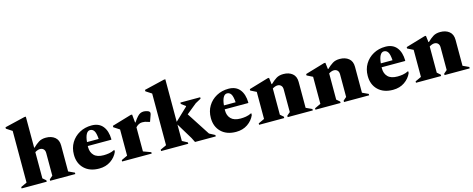

<svg xmlns="http://www.w3.org/2000/svg" viewBox="-35 -1425 5199 2110"><g transform="rotate(-15 2564.0 -370.0)"><path d="M20 0V-16L89 -48V-636L23 -679V-695L253 -750H269V-396H273Q307 -429 339.5 -449.5Q372 -470 421 -470Q483 -470 522.5 -438Q562 -406 562 -343V-48L631 -16V0H345V-16L382 -48V-306Q382 -335 366.5 -350.5Q351 -366 326 -366Q312 -366 296.5 -360Q281 -354 269 -346V-48L306 -16V0Z M902 10Q795 10 733 -50Q671 -110 671 -209Q671 -286 706.5 -344.5Q742 -403 803 -436.5Q864 -470 940 -470Q1023 -470 1067 -416.5Q1111 -363 1113 -267L1110 -262H843Q843 -255 843 -247Q843 -190 878 -154.5Q913 -119 987 -119Q1016 -119 1047.5 -124Q1079 -129 1111 -145H1114V-124Q1089 -66 1033.5 -28Q978 10 902 10ZM912 -425Q885 -425 868 -394Q851 -363 846 -306H979Q974 -375 957 -400Q940 -425 912 -425Z M1164 0V-16L1233 -48V-346L1167 -389V-405L1387 -470H1403L1412 -377H1417Q1443 -416 1462 -436Q1481 -456 1497.5 -463Q1514 -470 1535 -470Q1544 -470 1554 -468Q1564 -466 1573 -463Q1590 -458 1596.5 -450.5Q1603 -443 1603 -434Q1603 -427 1600 -418L1573 -342H1566L1548 -348Q1531 -354 1518.5 -356.5Q1506 -359 1487 -359Q1465 -359 1446 -348.5Q1427 -338 1413 -322V-48L1500 -16V0Z M1607 0V-16L1676 -48V-636L1610 -679V-695L1840 -750H1856V-266L1999 -402V-408L1950 -444V-460H2175V-444L2111 -409L1994 -314L2165 -50L2229 -16V0H1993L1967 -52L1856 -235V-48L1916 -16V0Z M2460 10Q2353 10 2291 -50Q2229 -110 2229 -209Q2229 -286 2264.5 -344.5Q2300 -403 2361 -436.5Q2422 -470 2498 -470Q2581 -470 2625 -416.5Q2669 -363 2671 -267L2668 -262H2401Q2401 -255 2401 -247Q2401 -190 2436 -154.5Q2471 -119 2545 -119Q2574 -119 2605.5 -124Q2637 -129 2669 -145H2672V-124Q2647 -66 2591.5 -28Q2536 10 2460 10ZM2470 -425Q2443 -425 2426 -394Q2409 -363 2404 -306H2537Q2532 -375 2515 -400Q2498 -425 2470 -425Z M2722 0V-16L2791 -48V-356L2725 -389V-405L2945 -470H2961L2970 -396H2975Q3009 -429 3041.5 -449.5Q3074 -470 3123 -470Q3185 -470 3224.5 -438Q3264 -406 3264 -343V-48L3333 -16V0H3047V-16L3084 -48V-306Q3084 -335 3068.5 -350.5Q3053 -366 3028 -366Q3014 -366 2998.5 -360Q2983 -354 2971 -346V-48L3008 -16V0Z M3363 0V-16L3432 -48V-356L3366 -389V-405L3586 -470H3602L3611 -396H3616Q3650 -429 3682.5 -449.5Q3715 -470 3764 -470Q3826 -470 3865.5 -438Q3905 -406 3905 -343V-48L3974 -16V0H3688V-16L3725 -48V-306Q3725 -335 3709.5 -350.5Q3694 -366 3669 -366Q3655 -366 3639.5 -360Q3624 -354 3612 -346V-48L3649 -16V0Z M4245 10Q4138 10 4076 -50Q4014 -110 4014 -209Q4014 -286 4049.5 -344.5Q4085 -403 4146 -436.5Q4207 -470 4283 -470Q4366 -470 4410 -416.5Q4454 -363 4456 -267L4453 -262H4186Q4186 -255 4186 -247Q4186 -190 4221 -154.5Q4256 -119 4330 -119Q4359 -119 4390.5 -124Q4422 -129 4454 -145H4457V-124Q4432 -66 4376.5 -28Q4321 10 4245 10ZM4255 -425Q4228 -425 4211 -394Q4194 -363 4189 -306H4322Q4317 -375 4300 -400Q4283 -425 4255 -425Z M4507 0V-16L4576 -48V-356L4510 -389V-405L4730 -470H4746L4755 -396H4760Q4794 -429 4826.5 -449.5Q4859 -470 4908 -470Q4970 -470 5009.5 -438Q5049 -406 5049 -343V-48L5118 -16V0H4832V-16L4869 -48V-306Q4869 -335 4853.5 -350.5Q4838 -366 4813 -366Q4799 -366 4783.5 -360Q4768 -354 4756 -346V-48L4793 -16V0Z"/></g></svg>

Font: Spectral ExtraBold
Style: Regular
Weight: 800
Designer: Jean-Baptiste Levee
Foundry: Production Type
Version: Version 2.001